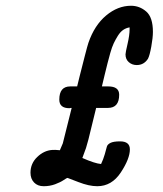

<svg xmlns="http://www.w3.org/2000/svg" viewBox="-20 -643 565 667"><path d="M85.9 -43Q85.9 -75.2 109.4 -97.7Q132.8 -120.1 161.1 -122.1Q169.9 -123 188 -121.1L198.2 -145L229 -268.1H226.1Q223.1 -267.1 221.2 -267.1Q186 -267.1 186 -296.9Q186 -342.8 224.1 -342.8H248Q248 -343.8 256.6 -377.9Q265.1 -412.1 274.7 -449Q284.2 -485.8 287.1 -494.1Q308.1 -555.2 348.6 -589.1Q389.2 -623 435.1 -623Q464.8 -623 488 -603Q511.2 -583 511.2 -532.2Q511.2 -512.2 505.6 -481.2Q500 -450.2 494.1 -439Q480 -417 455.1 -417Q439 -417 427.5 -427Q416 -437 416 -454.1Q416 -460 423.1 -490.5Q430.2 -521 430.2 -541V-547.9Q418 -545.9 408 -539.1Q397.9 -532.2 389.4 -518.6Q380.9 -504.9 375 -492.4Q369.1 -480 363 -458.5Q356.9 -437 353.5 -423.1Q350.1 -409.2 343.5 -382.6Q336.9 -356 334 -342.8H356Q394 -342.8 394 -314Q394 -268.1 355 -268.1H314L287.1 -158.2L278.8 -128.9L266.1 -94.2Q309.1 -75.2 331.1 -73.2Q338.9 -89.4 344 -107.2Q349.1 -125 351.1 -133.1Q353 -141.1 363.5 -146.5Q374 -151.9 397 -151.9Q431.2 -151.9 431.2 -124Q431.2 -91.8 399.7 -43.9Q368.2 3.9 317.9 3.9Q289.1 3.9 252.4 -10.5Q215.8 -24.9 214.8 -24.9Q211.9 -24.9 200.9 -17.3Q189.9 -9.8 171.4 -2.9Q152.8 3.9 131.8 3.9Q110.8 3.9 98.4 -9Q85.9 -22 85.9 -43Z"/></svg>

Font: CMU Typewriter Text
Style: BoldItalic
Weight: 700
Italic angle: -14.04°
Version: Version 0.7.0